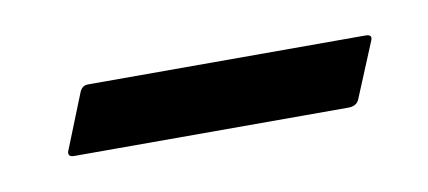

<svg xmlns="http://www.w3.org/2000/svg" viewBox="-26 -314 314 141"><g transform="rotate(-10 131.5 -243.0)"><path d="M248.5 -268Q254 -268 252 -263.5L235 -222.5Q233 -218 227 -218H22.5Q16.5 -218 19.5 -224L35.5 -264Q37.5 -268 41.5 -268Z"/></g></svg>

Font: Fraunces 144pt
Style: Italic
Weight: 400
Italic angle: -16°
Version: Version 1.000;[b76b70a41]